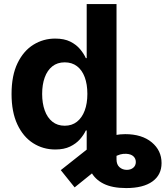

<svg xmlns="http://www.w3.org/2000/svg" viewBox="-20 -748 838 972"><path d="M618.6 204.1Q548.6 204.1 504.5 182.1Q460.4 160.1 439.7 119.5Q418.9 79 418.9 23.8V-103.9H569.9V59.2Q569.9 85.2 585.1 98.5Q600.2 111.9 622.1 111.9Q641.9 111.9 654.7 101.1Q667.6 90.2 667.6 72.3Q667.6 54.8 655.4 43.4Q643.2 32 619.7 30.7Q604.4 29.5 588.5 33.9Q572.7 38.3 552.7 50Q532.8 61.7 504.5 82.4L357.8 200.6L287.7 113.3L430.7 0.2Q467 -29.2 514.4 -49.1Q561.7 -68.9 613.7 -68.9Q698.3 -68.9 748.1 -27.6Q797.9 13.7 797.9 77.5Q797.9 137.5 751.4 170.8Q705 204.1 618.6 204.1ZM260 8.8Q197.8 8.8 147.4 -23.4Q97.1 -55.6 67.8 -118.3Q38.5 -181 38.5 -272.1Q38.5 -365.9 68.8 -428.3Q99 -490.6 149.2 -521.7Q199.4 -552.7 259.2 -552.7Q305 -552.7 335.7 -537.4Q366.4 -522 385.5 -499Q404.6 -476.1 414.5 -453.7H418.9V-727.5H569.9V0H421.3V-87.5H414.5Q404 -64.9 384.6 -42.8Q365.1 -20.7 334.7 -6Q304.2 8.8 260 8.8ZM307.6 -111.5Q344 -111.5 369.6 -131.7Q395.2 -151.9 408.7 -188Q422.3 -224.1 422.3 -272.5Q422.3 -321.4 408.9 -357.3Q395.6 -393.2 369.9 -412.8Q344.2 -432.4 307.6 -432.4Q270.4 -432.4 244.9 -412.1Q219.4 -391.8 206.4 -355.8Q193.4 -319.8 193.4 -272.5Q193.4 -225.2 206.5 -188.8Q219.6 -152.4 245.1 -132Q270.6 -111.5 307.6 -111.5Z"/></svg>

Font: GitLab Sans
Style: Regular
Weight: 400
Designer: Rasmus Andersson
Foundry: Modifications by GitLab B.V., manufactured by rsms
Version: Version 4.000;git-c8fb6b7